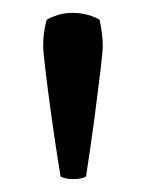

<svg xmlns="http://www.w3.org/2000/svg" viewBox="-20 -767 234 298"><path d="M47 -695.5Q47 -705.5 48.2 -715.5Q49.5 -725.5 52.5 -736.5Q59.5 -740.5 69.8 -743.8Q80 -747 93.5 -747Q105.5 -747 116.8 -743.8Q128 -740.5 134.5 -736.5Q137 -725.5 138.2 -715.5Q139.5 -705.5 139.5 -695.5Q139.5 -688 136 -658.2Q132.5 -628.5 126.8 -585Q121 -541.5 113.5 -493Q106.5 -489 94 -489Q81.5 -489 74 -493Q66 -542 60 -585.5Q54 -629 50.5 -658.5Q47 -688 47 -695.5Z"/></svg>

Font: Signika Light
Style: Regular
Weight: 300
Designer: Anna Giedry
Foundry: Anna Giedry
Version: Version 2.000